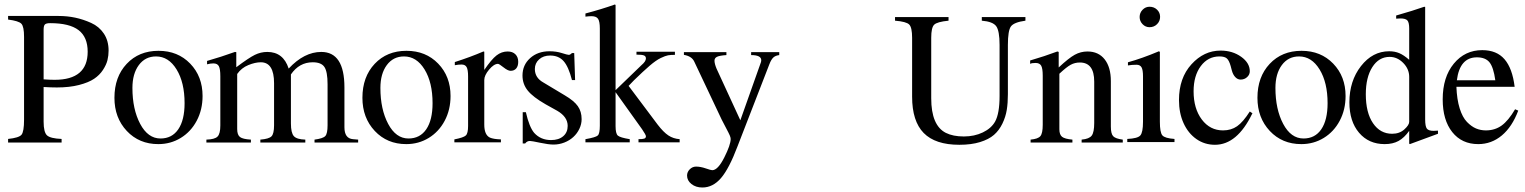

<svg xmlns="http://www.w3.org/2000/svg" viewBox="-20 -634 6783 854"><path d="M463 -409Q463 -387 458 -366.5Q453 -346 438 -323Q423 -300 398.5 -283.5Q374 -267 331.5 -256Q289 -245 233 -245Q207 -245 174 -247V-93Q174 -46 189 -32Q204 -18 254 -16V0H16V-16Q64 -21 75.5 -34.5Q87 -48 87 -102V-470Q87 -516 75 -528.5Q63 -541 16 -547V-563H240Q279 -563 314.5 -555.5Q350 -548 385.5 -532Q421 -516 442 -484.5Q463 -453 463 -409ZM174 -502V-281Q203 -279 223 -279Q370 -279 370 -404Q370 -469 329.5 -500Q289 -531 203 -531Q186 -531 180 -525.5Q174 -520 174 -502Z M685 -408Q771 -408 826 -351Q881 -294 881 -207Q881 -146 855 -97Q829 -48 784 -20.5Q739 7 684 7Q599 7 544 -51.5Q489 -110 489 -199Q489 -292 543.5 -350Q598 -408 685 -408ZM569 -243Q569 -148 603.5 -83Q638 -18 694 -18Q745 -18 773 -59Q801 -100 801 -175Q801 -267 765.5 -325Q730 -383 674 -383Q626 -383 597.5 -344.5Q569 -306 569 -243Z M901 -348V-363Q964 -381 1025 -403L1031 -402V-335Q1087 -377 1113.5 -390Q1140 -403 1169 -403Q1240 -403 1264 -329Q1333 -403 1409 -403Q1512 -403 1512 -245V-68Q1512 -18 1550 -15L1573 -13V0H1379V-13Q1417 -18 1427 -29Q1437 -40 1437 -77V-259Q1437 -315 1423 -336Q1409 -357 1371 -357Q1311 -357 1274 -303V-85Q1274 -43 1287 -28.5Q1300 -14 1338 -13V0H1138V-13Q1176 -16 1187.5 -27.5Q1199 -39 1199 -77V-264Q1199 -357 1140 -357Q1115 -357 1084.5 -344.5Q1054 -332 1035 -305V-60Q1035 -34 1047.5 -24.5Q1060 -15 1096 -13V0H898V-13Q935 -14 947.5 -26.5Q960 -39 960 -76V-295Q960 -327 953.5 -339.5Q947 -352 929 -352Q916 -352 901 -348Z M1788 -408Q1874 -408 1929 -351Q1984 -294 1984 -207Q1984 -146 1958 -97Q1932 -48 1887 -20.5Q1842 7 1787 7Q1702 7 1647 -51.5Q1592 -110 1592 -199Q1592 -292 1646.5 -350Q1701 -408 1788 -408ZM1672 -243Q1672 -148 1706.5 -83Q1741 -18 1797 -18Q1848 -18 1876 -59Q1904 -100 1904 -175Q1904 -267 1868.5 -325Q1833 -383 1777 -383Q1729 -383 1700.5 -344.5Q1672 -306 1672 -243Z M2251 -319Q2239 -319 2219.5 -334.5Q2200 -350 2195 -350Q2177 -350 2155.5 -324.5Q2134 -299 2134 -278V-80Q2134 -34 2159 -22Q2175 -15 2208 -14V-1H2001V-14Q2042 -22 2052 -31.5Q2062 -41 2062 -74V-294Q2062 -324 2055.5 -335.5Q2049 -347 2033 -347Q2019 -347 2003 -344V-358Q2072 -380 2130 -405L2134 -404V-323Q2166 -370 2188.5 -387.5Q2211 -405 2238 -405Q2260 -405 2272.5 -392.5Q2285 -380 2285 -359Q2285 -340 2276 -329.5Q2267 -319 2251 -319Z M2510 -390Q2513 -390 2515 -391Q2517 -392 2520 -394.5Q2523 -397 2524 -398H2534L2538 -278H2524Q2509 -337 2487 -362Q2465 -387 2427 -387Q2397 -387 2378 -370Q2359 -353 2359 -327Q2359 -288 2397 -267L2492 -210Q2533 -186 2550 -162Q2567 -138 2567 -104Q2567 -82 2557 -61Q2547 -40 2530 -24.5Q2513 -9 2490 0Q2467 9 2442 9Q2420 9 2382.5 1Q2345 -7 2337 -7Q2324 -7 2316 4H2305V-135H2319Q2334 -69 2356 -43Q2385 -11 2431 -11Q2465 -11 2485 -28Q2505 -45 2505 -74Q2505 -114 2459 -141L2407 -170Q2351 -202 2327.5 -231Q2304 -260 2304 -298Q2304 -345 2338 -375.5Q2372 -406 2424 -406Q2454 -406 2479 -398Q2504 -390 2510 -390Z M2584 -560V-574Q2656 -593 2715 -614L2718 -612V-233L2833 -344Q2853 -361 2853 -374Q2853 -384 2844 -387.5Q2835 -391 2811 -391V-404H2982V-390Q2963 -390 2951.5 -388Q2940 -386 2919 -376Q2898 -366 2869.5 -341.5Q2841 -317 2800 -277L2776 -252L2905 -80Q2931 -46 2953 -31.5Q2975 -17 3003 -15V-1H2820V-15Q2838 -15 2845.5 -17.5Q2853 -20 2853 -28Q2853 -34 2836 -59L2718 -224V-73Q2718 -40 2728 -31Q2738 -22 2781 -15V-1H2584V-15Q2630 -23 2639 -31.5Q2648 -40 2648 -75V-507Q2648 -539 2640 -550.5Q2632 -562 2611 -562Q2600 -562 2584 -560Z M3148 123Q3173 123 3201.5 66.5Q3230 10 3230 -16Q3230 -22 3226 -31.5Q3222 -41 3209.5 -64.5Q3197 -88 3190 -102L3068 -360Q3057 -384 3022 -390V-402H3211V-389Q3181 -387 3169.5 -381.5Q3158 -376 3158 -364Q3158 -351 3167 -329L3273 -99L3362 -350Q3366 -359 3366 -366Q3366 -389 3321 -389V-402H3446V-389Q3429 -387 3419.5 -378Q3410 -369 3402 -348L3260 18Q3223 116 3187 158Q3151 200 3104 200Q3075 200 3055.5 184.5Q3036 169 3036 147Q3036 131 3048 119Q3060 107 3076 107Q3096 107 3119 115Q3142 123 3148 123Z M4122 -197Q4122 -76 4187 -43Q4219 -27 4267 -27Q4314 -27 4351.5 -45Q4389 -63 4406 -93Q4426 -129 4426 -207V-434Q4426 -497 4411 -517.5Q4396 -538 4347 -542V-558H4541V-542Q4490 -535 4476.5 -516.5Q4463 -498 4463 -434V-215Q4463 -176 4458 -145Q4453 -114 4438.5 -84Q4424 -54 4401 -34Q4378 -14 4339 -2Q4300 10 4247 10Q4140 10 4088.5 -42.5Q4037 -95 4037 -204V-466Q4037 -512 4024 -525Q4011 -538 3961 -542V-558H4199V-542Q4148 -537 4135 -524Q4122 -511 4122 -466Z M4562 -350V-365Q4627 -384 4683 -405L4689 -403V-334Q4734 -376 4760.5 -390.5Q4787 -405 4817 -405Q4866 -405 4893.5 -370Q4921 -335 4921 -273V-71Q4921 -39 4931.5 -28Q4942 -17 4974 -13V0H4791V-13Q4825 -16 4836 -31Q4847 -46 4847 -87V-271Q4847 -356 4783 -356Q4761 -356 4742.5 -346Q4724 -336 4692 -306V-59Q4692 -35 4704 -25.5Q4716 -16 4750 -13V0H4564V-13Q4597 -16 4607.5 -28.5Q4618 -41 4618 -79V-297Q4618 -330 4611 -342Q4604 -354 4586 -354Q4569 -354 4562 -350Z M5035 -346Q5015 -346 4997 -343V-357Q5059 -374 5135 -406L5139 -403V-93Q5139 -45 5150 -32Q5161 -19 5204 -16V-2H4994V-16Q5040 -18 5052 -31.5Q5064 -45 5064 -93V-294Q5064 -323 5057.5 -334.5Q5051 -346 5035 -346ZM5093 -604Q5113 -604 5126.5 -591Q5140 -578 5140 -559Q5140 -540 5126.5 -526.5Q5113 -513 5093 -513Q5075 -513 5062 -526.5Q5049 -540 5049 -558.5Q5049 -577 5062 -590.5Q5075 -604 5093 -604Z M5224 -189Q5224 -287 5279.5 -348Q5335 -409 5409 -409Q5462 -409 5500.5 -381.5Q5539 -354 5539 -317Q5539 -302 5527 -291Q5515 -280 5498 -280Q5485 -280 5474.5 -291Q5464 -302 5459 -321L5454 -340Q5447 -365 5437 -374Q5427 -383 5404 -383Q5353 -383 5321 -340Q5289 -297 5289 -228Q5289 -151 5325.5 -102.5Q5362 -54 5420 -54Q5456 -54 5482.5 -72.5Q5509 -91 5539 -138L5551 -130Q5551 -129 5550 -129Q5483 10 5384 10Q5338 10 5301.5 -15.5Q5265 -41 5244.5 -86Q5224 -131 5224 -189Z M5769 -408Q5855 -408 5910 -351Q5965 -294 5965 -207Q5965 -146 5939 -97Q5913 -48 5868 -20.5Q5823 7 5768 7Q5683 7 5628 -51.5Q5573 -110 5573 -199Q5573 -292 5627.5 -350Q5682 -408 5769 -408ZM5653 -243Q5653 -148 5687.5 -83Q5722 -18 5778 -18Q5829 -18 5857 -59Q5885 -100 5885 -175Q5885 -267 5849.5 -325Q5814 -383 5758 -383Q5710 -383 5681.5 -344.5Q5653 -306 5653 -243Z M6251 7 6248 5V-52Q6226 -21 6200.5 -7Q6175 7 6139 7Q6068 7 6025 -43.5Q5982 -94 5982 -179Q5982 -274 6033.5 -340Q6085 -406 6159 -406Q6184 -406 6204 -397.5Q6224 -389 6248 -368V-507Q6248 -534 6240 -543Q6232 -552 6209 -552Q6197 -552 6190 -551V-565Q6267 -587 6315 -604L6319 -603V-103Q6319 -72 6326.5 -62Q6334 -52 6357 -52Q6361 -52 6376 -53V-39ZM6172 -39Q6205 -39 6226.5 -58.5Q6248 -78 6248 -92V-292Q6248 -327 6221.5 -354Q6195 -381 6161 -381Q6113 -381 6084 -335.5Q6055 -290 6055 -215Q6055 -133 6087 -86Q6119 -39 6172 -39Z M6458 -248Q6460 -192 6472.5 -152Q6485 -112 6505 -91.5Q6525 -71 6545.5 -62.5Q6566 -54 6589 -54Q6629 -54 6659 -75.5Q6689 -97 6719 -148L6733 -142Q6706 -70 6660 -31.5Q6614 7 6555 7Q6482 7 6439.5 -46.5Q6397 -100 6397 -192Q6397 -291 6446.5 -351Q6496 -411 6573 -411Q6637 -411 6672 -370.5Q6707 -330 6717 -248ZM6460 -277H6631Q6623 -335 6605 -357Q6587 -379 6549 -379Q6473 -379 6460 -277Z"/></svg>

Font: Pomorsky Unicode
Style: Medium
Weight: 500
Version: 1.1